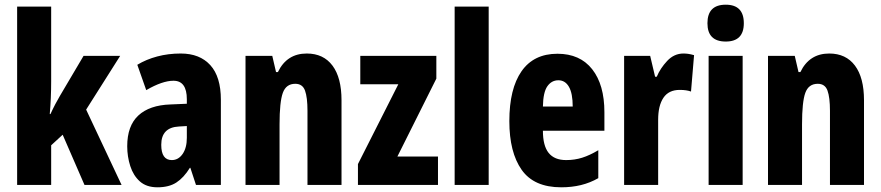

<svg xmlns="http://www.w3.org/2000/svg" viewBox="-20 -788 3753 818"><path d="M198 -442Q198 -406 196.5 -371Q195 -336 192 -302H195Q205 -324 215.5 -344Q226 -364 235 -379L336 -550H492L347 -321L498 0H340L247 -214L198 -169V0H53V-760H198Z M750 -560Q831 -560 876 -510.5Q921 -461 921 -363V0H815L791 -73H789Q763 -31 731.5 -10.5Q700 10 651 10Q604 10 576 -15Q548 -40 535 -80.5Q522 -121 522 -165Q522 -252 569.5 -296Q617 -340 706 -343L776 -346V-365Q776 -444 719 -444Q672 -444 603 -404L565 -512Q603 -535 650 -547.5Q697 -560 750 -560ZM742 -249Q667 -245 667 -171Q667 -106 712 -106Q740 -106 758 -132Q776 -158 776 -201V-251Z M1287 -560Q1358 -560 1396.5 -508.5Q1435 -457 1435 -361V0H1290V-316Q1290 -373 1279.5 -402Q1269 -431 1238 -431Q1199 -431 1185 -392.5Q1171 -354 1171 -258V0H1026V-550H1140L1156 -481H1164Q1202 -560 1287 -560Z M1846 0H1505V-89L1677 -429H1515V-550H1839V-453L1673 -121H1846Z M2062 0H1917V-760H2062Z M2355 -559Q2451 -559 2503 -493Q2555 -427 2555 -310V-231H2293Q2293 -167 2317.5 -136.5Q2342 -106 2392 -106Q2428 -106 2460 -116Q2492 -126 2529 -148V-29Q2494 -9 2455 0.5Q2416 10 2371 10Q2255 10 2202.5 -64.5Q2150 -139 2150 -272Q2150 -410 2202 -484.5Q2254 -559 2355 -559ZM2359 -446Q2330 -446 2312 -420.5Q2294 -395 2293 -334H2420Q2420 -390 2404 -418Q2388 -446 2359 -446Z M2892 -560Q2902 -560 2912.5 -558.5Q2923 -557 2937 -553L2924 -398Q2905 -405 2876 -405Q2829 -405 2806.5 -371.5Q2784 -338 2784 -278V0H2639V-550H2750L2771 -461H2778Q2793 -497 2822.5 -528.5Q2852 -560 2892 -560Z M3072 -768Q3149 -768 3149 -689Q3149 -611 3072 -611Q2994 -611 2994 -689Q2994 -768 3072 -768ZM3144 -550V0H2999V-550Z M3513 -560Q3584 -560 3622.5 -508.5Q3661 -457 3661 -361V0H3516V-316Q3516 -373 3505.5 -402Q3495 -431 3464 -431Q3425 -431 3411 -392.5Q3397 -354 3397 -258V0H3252V-550H3366L3382 -481H3390Q3428 -560 3513 -560Z"/></svg>

Font: Noto Sans Lao ExtraCondensed ExtraBold
Style: Regular
Weight: 800
Width: 2
Designer: Monotype Design Team
Foundry: Monotype Imaging Inc.
Version: Version 2.003; ttfautohint (v1.8.4.7-5d5b)